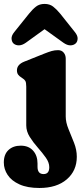

<svg xmlns="http://www.w3.org/2000/svg" viewBox="-72 -735 417 980"><path d="M263.5 -140.5Q263.5 -110.5 277.5 -76.5Q291.5 -42.5 305.8 -6.5Q320 29.5 320 65Q320 136.5 268.8 180.5Q217.5 224.5 129 224.5Q68 224.5 27.5 206.2Q-13 188 -32.8 158.2Q-52.5 128.5 -52.5 94.5Q-52.5 53 -28.8 30.8Q-5 8.5 34 8.5Q74 8.5 96.8 33.8Q119.5 59 119.5 99.5V116.5Q119.5 153.5 150.5 153.5Q179.5 153.5 179.5 118.5Q179.5 94.5 161.8 69.5Q144 44.5 120.8 18.2Q97.5 -8 79.8 -36.2Q62 -64.5 62 -95V-292.5Q62 -314.5 57 -322.2Q52 -330 43.5 -335L38 -339Q27 -345.5 20.8 -353.8Q14.5 -362 14.5 -376Q14.5 -405.5 52 -420.5L152 -460.5Q176 -470 191.5 -474.5Q207 -479 224.5 -479Q242.5 -479 253 -466.5Q263.5 -454 263.5 -435.5ZM60 -517Q41 -503.5 24.2 -503.5Q7.5 -503.5 -3.5 -513.5Q-12 -522 -13 -537.5Q-14 -553 1 -571.5L76 -665Q94.5 -688 112 -701.5Q129.5 -715 155.5 -715Q181.5 -715 199 -701.5Q216.5 -688 235.5 -665L310 -571.5Q325 -553 324.2 -537.5Q323.5 -522 314.5 -513.5Q303.5 -503.5 287 -503.5Q270.5 -503.5 251.5 -517L155.5 -586Z"/></svg>

Font: Fraunces 72pt S100 Black
Style: Regular
Weight: 900
Version: Version 1.000; ttfautohint (v1.8.3)